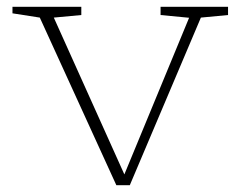

<svg xmlns="http://www.w3.org/2000/svg" viewBox="-20 -532 712 562"><path d="M568 -480.5 360 10H320.5L96.5 -480.5L16.5 -493V-512H218V-488L137.5 -480.5L344 -21.5L533.5 -480L450 -488V-512H647.5V-488Z"/></svg>

Font: Newsreader Caption ExtraLight
Style: Regular
Weight: 275
Designer: Hugues Gentile
Foundry: Production Type
Version: Version 1.001